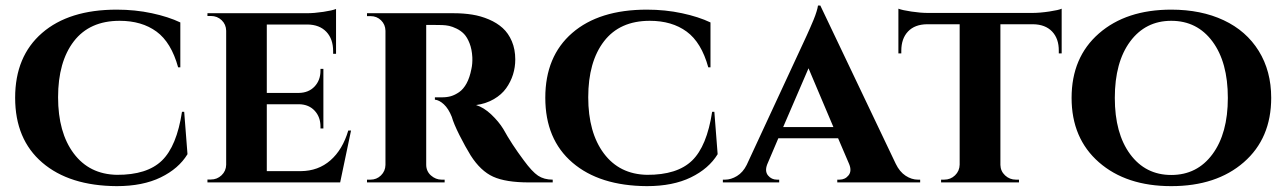

<svg xmlns="http://www.w3.org/2000/svg" viewBox="-20 -647 4563 681"><path d="M625.5 -250.5H633.3L645 -100.1Q613.8 -48.8 550 -17.8Q486.3 13.2 394 13.2Q226.1 12.2 129.9 -70.3Q33.7 -152.8 33.7 -300.3Q33.7 -447.3 129.2 -530Q224.6 -612.8 394 -612.8Q459.5 -612.8 518.6 -600.1Q577.6 -587.4 619.6 -567.4V-408.2H611.8Q587.4 -496.6 535.2 -534.9Q482.9 -573.2 404.3 -573.2Q297.9 -573.2 241.9 -500.5Q186 -427.7 186 -302.2Q186 -176.8 241.5 -102.8Q296.9 -28.8 394.5 -26.9Q501.5 -26.4 554.2 -77.4Q606.9 -128.4 625.5 -250.5Z M1225.1 -184.1 1186.5 0H1184.1H715.8V-10.3H728Q750 -10.3 765.9 -25.4Q781.7 -40.5 782.2 -62.5V-538.1Q781.7 -560.5 766.1 -575.4Q750.5 -590.3 728 -590.3H715.8V-600.1H1067.9Q1094.7 -600.1 1127 -605Q1159.2 -609.9 1171.9 -615.2V-456.1H1161.6V-465.3Q1161.6 -508.8 1137.5 -534.2Q1113.3 -559.6 1070.3 -560.1H926.3V-317.4H1040Q1074.7 -317.9 1095.7 -340.1Q1116.7 -362.3 1116.7 -396.5V-402.8H1127V-191.4H1116.7V-198.2Q1116.7 -231.9 1096.2 -254.2Q1075.7 -276.4 1041.5 -277.3H926.3V-40H1046.9Q1108.9 -40.5 1152.1 -78.4Q1195.3 -116.2 1215.3 -184.1Z M1281.7 -600.1H1589.4Q1624 -600.1 1654.8 -595.2Q1685.5 -590.3 1714.1 -578.1Q1742.7 -565.9 1762.9 -547.6Q1783.2 -529.3 1795.4 -500.7Q1807.6 -472.2 1807.6 -436Q1807.6 -408.7 1799.6 -382.8Q1791.5 -356.9 1775.4 -334.2Q1759.3 -311.5 1731.7 -295.4Q1704.1 -279.3 1668.5 -274.4Q1695.8 -266.1 1722.4 -241Q1749 -215.8 1765.1 -189.5Q1794.4 -136.2 1837.9 -78.1Q1867.2 -38.1 1888.4 -23.9Q1909.7 -9.8 1940.4 -9.8V0H1856.4Q1773.9 0 1729.2 -20.3Q1684.6 -40.5 1649.4 -95.7Q1630.4 -126.5 1609.6 -167.7Q1588.9 -209 1582.5 -232.4Q1570.8 -261.7 1554.4 -276.9Q1538.1 -292 1522.5 -293.5V-301.8H1547.9Q1565.4 -301.8 1579.6 -305.9Q1593.8 -310.1 1608.6 -320.3Q1623.5 -330.6 1634.8 -351.1Q1646 -371.6 1651.9 -401.9Q1656.2 -420.4 1655.3 -443.8Q1653.8 -472.2 1645.5 -493.4Q1637.2 -514.6 1626 -526.4Q1614.7 -538.1 1599.6 -545.4Q1584.5 -552.7 1573 -555.2Q1561.5 -557.6 1548.8 -558.1Q1534.2 -558.6 1514.6 -558.6Q1495.1 -558.6 1491.7 -558.6V-63Q1491.7 -39.6 1508.5 -24.7Q1525.4 -9.8 1546.4 -9.8H1557.1V0H1281.7V-9.8H1293.9Q1315.9 -9.8 1331.3 -24.9Q1346.7 -40 1347.2 -62V-538.1Q1346.7 -560.1 1331.5 -575Q1316.4 -589.8 1294.4 -589.8H1281.7Z M2505.9 -250.5H2513.7L2525.4 -100.1Q2494.1 -48.8 2430.4 -17.8Q2366.7 13.2 2274.4 13.2Q2106.4 12.2 2010.3 -70.3Q1914.1 -152.8 1914.1 -300.3Q1914.1 -447.3 2009.5 -530Q2105 -612.8 2274.4 -612.8Q2339.8 -612.8 2398.9 -600.1Q2458 -587.4 2500 -567.4V-408.2H2492.2Q2467.8 -496.6 2415.5 -534.9Q2363.3 -573.2 2284.7 -573.2Q2178.2 -573.2 2122.3 -500.5Q2066.4 -427.7 2066.4 -302.2Q2066.4 -176.8 2121.8 -102.8Q2177.2 -28.8 2274.9 -26.9Q2381.8 -26.4 2434.6 -77.4Q2487.3 -128.4 2505.9 -250.5Z M2889.6 -627.4 3157.2 -65.9Q3170.9 -37.6 3192.1 -23.7Q3213.4 -9.8 3235.8 -9.8H3243.7V0H2949.7V-9.8H2957.5Q2977.5 -9.8 2989.7 -25.1Q3002 -40.5 2991.7 -65.4L2952.6 -156.7H2740.7L2701.2 -64Q2691.9 -39.6 2704.1 -24.7Q2716.3 -9.8 2735.8 -9.8H2743.7V0H2543.9V-9.8H2551.8Q2572.8 -9.8 2594 -22.7Q2615.2 -35.6 2628.4 -62L2834.5 -506.3Q2835.4 -508.3 2841.6 -521.7Q2847.7 -535.2 2853.3 -547.9Q2858.9 -560.5 2865.5 -576.4Q2872.1 -592.3 2876.2 -606Q2880.4 -619.6 2881.3 -627.4ZM2757.8 -196.3H2936L2847.7 -404.8Z M3745.6 -616.2V-457.5H3735.4V-466.8Q3735.8 -509.8 3711.7 -535.2Q3687.5 -560.5 3644 -561H3528.3V-62Q3528.8 -40 3544.9 -24.9Q3561 -9.8 3583.5 -9.8H3594.2V0H3317.9V-9.8H3328.6Q3351.6 -9.8 3367.4 -25.1Q3383.3 -40.5 3383.8 -63V-561H3268.1Q3224.6 -560.5 3200.7 -535.4Q3176.8 -510.3 3176.8 -466.8V-457.5H3166.5V-616.2Q3180.2 -610.8 3212.6 -606Q3245.1 -601.1 3271.5 -601.1H3640.6Q3668 -601.1 3701.9 -606.2Q3735.8 -611.3 3745.6 -616.2Z M4134.3 -612.8Q4240.2 -612.8 4320.3 -575.2Q4400.4 -537.6 4444.6 -466.3Q4488.8 -395 4488.8 -299.8Q4488.8 -156.2 4391.6 -71.5Q4294.4 13.2 4134.3 13.2Q3974.6 13.2 3877.7 -71.5Q3780.8 -156.2 3780.8 -299.8Q3780.8 -443.8 3877.7 -528.3Q3974.6 -612.8 4134.3 -612.8ZM4134.3 -26.4Q4226.1 -26.4 4280.5 -100.1Q4335 -173.8 4335 -299.8Q4335 -426.3 4280.5 -499.8Q4226.1 -573.2 4134.3 -573.2Q4043 -573.2 3988.5 -499.8Q3934.1 -426.3 3934.1 -299.8Q3934.1 -173.8 3988.5 -100.1Q4043 -26.4 4134.3 -26.4Z"/></svg>

Font: Cinzel Bold
Style: Regular
Weight: 700
Designer: Natanael Gama
Version: Version 1.001;PS 001.001;hotconv 1.0.56;makeotf.lib2.0.21325